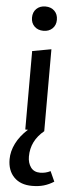

<svg xmlns="http://www.w3.org/2000/svg" viewBox="-62 -679 393 999"><g transform="rotate(5 134.5 -179.0)"><path d="M69 -583Q69 -612 87 -629.5Q105 -647 134 -647Q163 -647 181 -629.5Q199 -612 199 -583Q199 -555 181 -537.5Q163 -520 134 -520Q105 -520 87 -537.5Q69 -555 69 -583ZM259 257Q234 273 207 281Q180 289 145 289Q85 289 51 254.5Q17 220 17 161Q17 120 37.5 78.5Q58 37 99 0H85V-410L184 -428V0Q116 56 116 138Q116 172 132.5 194.5Q149 217 181 217Q210 217 235 204Z"/></g></svg>

Font: Ysabeau Infant Semibold
Style: Regular
Weight: 600
Designer: Christian Thalmann (Catharsis Fonts)
Version: Version 0.003